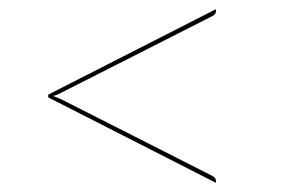

<svg xmlns="http://www.w3.org/2000/svg" viewBox="-20 -544 620 418"><path d="M85 -338 450 -524V-518.5Q450 -512.5 440.5 -508L119 -345Q113 -342 107.2 -339.2Q101.5 -336.5 95.5 -335Q101.5 -333 107.2 -330.5Q113 -328 119 -325L440.5 -162Q450 -157 450 -151.5V-146L85 -332Z"/></svg>

Font: Lato Hairline
Style: Regular
Weight: 250
Designer: Lukasz Dziedzic
Foundry: Lukasz Dziedzic
Version: Version 1.104; Western+Polish opensource